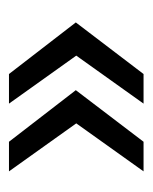

<svg xmlns="http://www.w3.org/2000/svg" viewBox="24 -416 340 428"><g transform="rotate(90 194.0 -202.0)"><path d="M145 -52 30 -201 145 -352H211L104 -202L211 -52ZM296 -52 181 -201 296 -352H362L255 -202L362 -52Z"/></g></svg>

Font: Rokkitt
Style: Regular
Weight: 400
Designer: Vernon Adams
Foundry: Vernon Adams
Version: Version 3.103